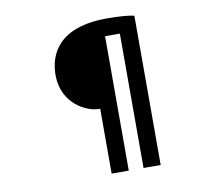

<svg xmlns="http://www.w3.org/2000/svg" viewBox="-88 -878 1175 1037"><g transform="rotate(-10 500.0 -359.0)"><path d="M442 56H536V-681H617V56H711V-763C678 -770 629 -774 561 -774C300 -774 234 -637 236 -515C239 -364 366 -300 435 -300H442Z"/></g></svg>

Font: Noto Sans Japanese Bold
Style: Bold
Weight: 700
Designer: Ryoko NISHIZUKA (kana & ideographs); Paul D. Hunt (Latin, Greek & Cyrillic); Wenlong ZHANG (bopomofo); Sandoll Communica
Foundry: Adobe Systems Incorporated
Version: Version 1.000;PS 1;hotconv 1.0.78;makeotf.lib2.5.61930